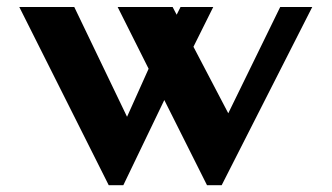

<svg xmlns="http://www.w3.org/2000/svg" viewBox="-20 -525 960 556"><path d="M579.5 11.4 320.7 -504.7H479.9L666.6 -148.2L621.7 -157.4L791.4 -504.7H884.2L621.9 11.4ZM294.9 11.4 35.9 -504.7H195.1L366.6 -147.9L334.7 -157.4L449.5 -413.1L495.9 -318.7L337.1 11.4ZM516.1 -341.1 448.2 -396.1 502.8 -504.7H597.5Z"/></svg>

Font: Russolo 10pt ExtraLight
Style: Regular
Weight: 200
Designer: Micah Stupak-Hahn
Version: Version 1.000